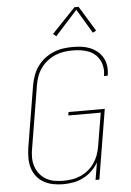

<svg xmlns="http://www.w3.org/2000/svg" viewBox="-63 -1007 726 1061"><g transform="rotate(-5 300.0 -476.5)"><path d="M244 8Q216 8 188.5 2.5Q161 -3 137.5 -16Q114 -29 97.5 -50Q81 -71 73 -97Q65 -123 65 -151.5Q65 -180 69 -208L126 -553Q131 -580 140.5 -606Q150 -632 166.5 -655Q183 -678 205.5 -695.5Q228 -713 254 -724Q280 -735 307 -739Q334 -743 360 -743Q385 -743 410 -740Q435 -737 457 -728Q479 -719 497.5 -704Q516 -689 527.5 -668.5Q539 -648 542.5 -623.5Q546 -599 542 -574Q542 -573 541.5 -571Q541 -569 541 -568H520Q520 -569 520.5 -570.5Q521 -572 521 -573Q525 -596 521.5 -617.5Q518 -639 508 -657.5Q498 -676 482 -689.5Q466 -703 446 -710.5Q426 -718 404.5 -721Q383 -724 360 -724Q336 -724 311.5 -720.5Q287 -717 263.5 -707Q240 -697 219 -680.5Q198 -664 183 -643Q168 -622 159.5 -598.5Q151 -575 147 -550L90 -205Q85 -180 85 -154.5Q85 -129 92.5 -106Q100 -83 114.5 -64Q129 -45 150 -32.5Q171 -20 195.5 -15.5Q220 -11 246 -11Q246 -11 246 -11Q246 -11 246 -11Q246 -11 246 -11Q246 -11 246 -11Q270 -11 294 -14.5Q318 -18 341 -28Q364 -38 384 -54Q404 -70 418.5 -91Q433 -112 441.5 -135Q450 -158 454 -182L485 -368H305L308 -387H509L445 0H424L440 -96Q425 -70 403 -49Q381 -28 354.5 -15Q328 -2 300 3Q272 8 244 8ZM277 -810 260 -824 391 -961H414L499 -822L480 -812L400 -946Z"/></g></svg>

Font: Iosevka Curly Thin Extended
Style: Italic
Weight: 100
Width: 7
Italic angle: -9°
Monospace: yes
Designer: Belleve Invis
Foundry: Belleve Invis
Version: Version 11.1.0; ttfautohint (v1.8.3)